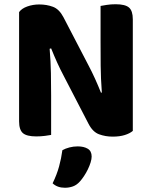

<svg xmlns="http://www.w3.org/2000/svg" viewBox="-20 -636 714 905"><path d="M606 -19Q592 -7 568 0.5Q544 8 511 8Q477 8 447 -3Q417 -14 397 -53L281 -277Q264 -309 249.5 -341Q235 -373 221 -408L214 -406Q219 -346 220 -291.5Q221 -237 221 -186V0Q211 2 191.5 4.5Q172 7 151 7Q106 7 88 -8.5Q70 -24 70 -64V-579Q82 -596 108.5 -605.5Q135 -615 165 -615Q200 -615 229.5 -604Q259 -593 279 -555L396 -330Q413 -298 427.5 -266Q442 -234 456 -199L460 -200Q455 -267 454.5 -327Q454 -387 454 -442V-608Q464 -610 483.5 -613Q503 -616 525 -616Q570 -616 588 -600.5Q606 -585 606 -545ZM357 219Q342 236 324 242.5Q306 249 286 249Q250 249 228 228Q248 187 258.5 148.5Q269 110 274 72Q288 64 307 59Q326 54 346 54Q375 54 393.5 65Q412 76 412 102Q412 114 407 130Q402 146 394 162.5Q386 179 376 194Q366 209 357 219Z"/></svg>

Font: Baloo Tammudu 2
Style: Bold
Weight: 700
Designer: Maithili Shingre, Omkar Shende and Ek Type
Foundry: Ek Type
Version: Version 1.640;hotconv 1.0.111;makeotfexe 2.5.65597; ttfautoh